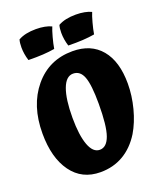

<svg xmlns="http://www.w3.org/2000/svg" viewBox="-170 -1044 988 1172"><g transform="rotate(-20 324.5 -458.0)"><path d="M368 -733Q488 -733 553.5 -654.5Q619 -576 619 -432Q619 -354 598 -273.5Q577 -193 540 -131Q494 -57 428 -18.5Q362 20 279 20Q159 20 92 -72.5Q25 -165 25 -323Q25 -504 120 -618.5Q215 -733 368 -733ZM321 -110Q366 -110 388 -172Q410 -234 410 -377Q410 -500 390.5 -551.5Q371 -603 325 -603Q279 -603 254.5 -537Q230 -471 230 -351Q230 -237 253.5 -173.5Q277 -110 321 -110ZM205 -936Q235 -936 261 -931Q287 -926 305 -917Q296 -896 285 -855.5Q274 -815 269 -784Q235 -778 193 -775.5Q151 -773 98 -774Q91 -796 87.5 -818Q84 -840 84 -861Q84 -877 85.5 -889Q87 -901 90 -911Q113 -924 141.5 -930Q170 -936 205 -936ZM464 -936Q494 -936 520 -931Q546 -926 564 -917Q555 -896 544 -855.5Q533 -815 528 -784Q494 -778 452 -775.5Q410 -773 357 -774Q350 -796 346.5 -818Q343 -840 343 -861Q343 -877 344.5 -889Q346 -901 349 -911Q372 -924 400.5 -930Q429 -936 464 -936Z"/></g></svg>

Font: Atma
Style: Bold
Weight: 700
Designer: Gregori Vincens, Jeremie Hornus, Riccardo Olocco, Yoann Minet.
Foundry: black foundry
Version: Version 1.102;PS 1.100;hotconv 1.0.86;makeotf.lib2.5.63406